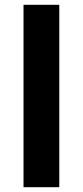

<svg xmlns="http://www.w3.org/2000/svg" viewBox="-20 -780 345 800"><path d="M227 0H78V-760H227Z"/></svg>

Font: Noto Sans Thaana
Style: Bold
Weight: 700
Designer: David Williams
Foundry: Google Inc.
Version: Version 3.001; ttfautohint (v1.8.4.7-5d5b)